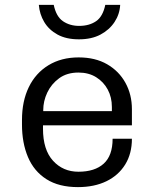

<svg xmlns="http://www.w3.org/2000/svg" viewBox="-20 -756 640 786"><path d="M299 10Q221 10 170 -22.5Q119 -55 94.5 -113Q70 -171 70 -246V-265Q70 -342 98 -399.5Q126 -457 178.5 -489Q231 -521 302 -521Q370 -521 418.5 -493Q467 -465 493.5 -417Q520 -369 520 -309V-243H156V-229Q156 -143 197 -98Q238 -53 301 -53Q368 -53 404.5 -86Q441 -119 441 -188H520Q520 -127 492.5 -82.5Q465 -38 415.5 -14Q366 10 299 10ZM157 -301H438V-318Q438 -358 421 -389.5Q404 -421 373.5 -440Q343 -459 301 -459Q254 -459 222 -435.5Q190 -412 173.5 -377Q157 -342 157 -305ZM303 -595Q251 -595 215.5 -614.5Q180 -634 161 -666Q142 -698 139 -736H200Q210 -688 238 -669Q266 -650 304 -650Q345 -650 373 -669Q401 -688 411 -736H472Q470 -698 449 -666Q428 -634 391.5 -614.5Q355 -595 303 -595Z"/></svg>

Font: Chivo Mono Medium Light
Style: Regular
Weight: 300
Monospace: yes
Version: Version 1.008